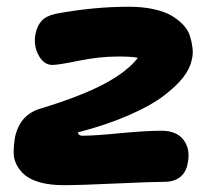

<svg xmlns="http://www.w3.org/2000/svg" viewBox="-20 -537 661 567"><path d="M168 9.8Q128.9 9.8 99.9 2Q70.8 -5.9 54.7 -19Q38.6 -32.2 29.3 -50Q20 -67.9 20.3 -88.1Q20.5 -108.4 23.9 -129.9Q38.1 -199.2 101.1 -216.8Q219.7 -252.9 287.8 -289.3Q356 -325.7 387.2 -366.2Q369.6 -370.1 331.1 -370.1Q273.4 -370.1 212.9 -357.7Q152.3 -345.2 134.8 -345.2Q109.4 -345.2 93.8 -374Q78.1 -402.8 85 -438Q90.3 -461.9 103.3 -475.8Q116.2 -489.7 143.1 -496.1Q255.9 -517.1 359.9 -517.1Q399.9 -517.1 432.1 -510.3Q464.4 -503.4 484.9 -491.7Q505.4 -480 520.3 -464.4Q535.2 -448.7 540.8 -431.2Q546.4 -413.6 548.6 -395Q550.8 -376.5 545.9 -358.9Q541 -334.5 520.8 -308.3Q500.5 -282.2 462.9 -253.7Q425.3 -225.1 359.9 -196.5Q294.4 -168 210 -146Q211.4 -136.2 223.1 -136.2Q258.3 -136.2 334.2 -143.6Q410.2 -150.9 457 -150.9Q502 -150.9 522.5 -123.3Q543 -95.7 534.2 -54.2Q529.8 -28.8 512.2 -14.4Q494.6 0 464.8 0Q427.2 0 322.5 4.9Q217.8 9.8 168 9.8Z"/></svg>

Font: Shantell Sans Normal
Style: Bold Italic
Weight: 700
Italic angle: -11.31°
Designer: Stephen Nixon, Anya Danilova, Shantell Martin
Foundry: Arrow Type
Version: Version 1.006;[559af2be0]